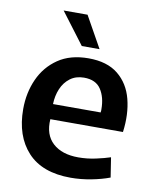

<svg xmlns="http://www.w3.org/2000/svg" viewBox="-83 -787 699 862"><g transform="rotate(10 266.5 -356.0)"><path d="M298 11Q168 11 101.5 -61Q35 -133 35 -256Q35 -330 63 -392.5Q91 -455 146.5 -493Q202 -531 285 -531Q370 -531 420 -490.5Q470 -450 487.5 -382Q505 -314 494 -232H163Q158 -161 199.5 -123Q241 -85 316 -85Q356 -85 395 -93.5Q434 -102 461 -111L475 -21Q438 -7 391 2Q344 11 298 11ZM280 -442Q243 -442 217 -422.5Q191 -403 177.5 -371Q164 -339 163 -301H380Q381 -306 381 -309.5Q381 -313 381 -316Q381 -370 357.5 -406Q334 -442 280 -442ZM245 -580 137 -723H246L326 -580Z"/></g></svg>

Font: Murecho Medium
Style: Regular
Weight: 500
Designer: Neil Summerour
Foundry: Positype
Version: Version 1.010; ttfautohint (v1.8.3)